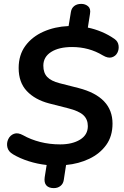

<svg xmlns="http://www.w3.org/2000/svg" viewBox="-20 -845 640 988"><path d="M257 123Q231 123 218.5 109Q206 95 210 67L220 4Q173 -1 127.5 -15.5Q82 -30 47 -51Q23 -65 18 -87Q13 -109 22.5 -129Q32 -149 52 -156.5Q72 -164 99 -149Q138 -127 186.5 -114.5Q235 -102 290 -102Q352 -102 392 -126.5Q432 -151 432 -196Q432 -231 409 -252.5Q386 -274 330 -288L232 -313Q160 -332 118 -376.5Q76 -421 76 -495Q76 -562 110.5 -609Q145 -656 203.5 -682Q262 -708 333 -711L345 -784Q348 -803 362 -814Q376 -825 398 -825Q419 -825 433.5 -812.5Q448 -800 443 -773L432 -703Q467 -696 503 -681Q539 -666 570 -644Q587 -632 590 -611.5Q593 -591 584 -573.5Q575 -556 555.5 -550Q536 -544 509 -560Q438 -603 351 -603Q283 -603 243 -577.5Q203 -552 203 -507Q203 -470 223 -449Q243 -428 286 -417L384 -392Q559 -347 559 -209Q559 -144 526.5 -99Q494 -54 439.5 -28Q385 -2 320 4L308 82Q305 101 291 112Q277 123 257 123Z"/></svg>

Font: Nunito
Style: Bold Italic
Weight: 700
Italic angle: -9°
Designer: Vernon Adams
Foundry: Vernon Adams
Version: Version 3.601; ttfautohint (v1.8.2.53-6de2)